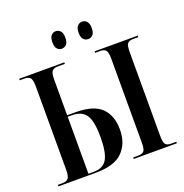

<svg xmlns="http://www.w3.org/2000/svg" viewBox="-157 -1056 1149 1197"><g transform="rotate(-20 417.5 -457.5)"><path d="M517 -799Q499 -799 486 -812Q473 -825 473 -856Q473 -888 486 -901.5Q499 -915 517 -915Q534 -915 547 -901.5Q560 -888 560 -856Q560 -825 547 -812Q534 -799 517 -799ZM341 -799Q324 -799 311.5 -812Q299 -825 299 -856Q299 -888 311.5 -901.5Q324 -915 341 -915Q359 -915 372 -901.5Q385 -888 385 -856Q385 -825 372 -812Q359 -799 341 -799ZM27 0V-10H56Q85 -10 96.5 -24.5Q108 -39 108 -82V-633Q108 -678 96 -691Q84 -704 58 -704H27V-714H326V-704H279Q253 -704 241.5 -690.5Q230 -677 230 -636V-398H283Q405 -398 457 -346.5Q509 -295 509 -202Q509 -111 454.5 -55.5Q400 0 276 0ZM527 0V-10H561Q588 -10 598.5 -23Q609 -36 609 -77V-636Q609 -677 598.5 -690.5Q588 -704 561 -704H527V-714H813V-704H778Q752 -704 741.5 -690.5Q731 -677 731 -636V-77Q731 -36 741.5 -23Q752 -10 778 -10H813V0ZM266 -10Q329 -10 354 -54.5Q379 -99 379 -200Q379 -305 351 -346.5Q323 -388 257 -388H230V-10Z"/></g></svg>

Font: Noto Serif Display Condensed SemiBold
Style: Regular
Weight: 600
Width: 3
Designer: Monotype Design Team
Foundry: Monotype Imaging Inc.
Version: Version 2.009